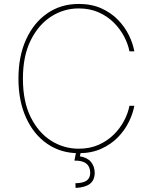

<svg xmlns="http://www.w3.org/2000/svg" viewBox="-20 -757 763 961"><path d="M374 9.8Q284.7 9.8 216.6 -37.1Q148.4 -84 110.4 -168Q72.3 -252 72.3 -363.3Q72.3 -475.1 110.4 -559.1Q148.4 -643.1 216.6 -690.2Q284.7 -737.3 374 -737.3Q438 -737.3 487.1 -715.3Q536.1 -693.4 570.6 -657.7Q605 -622.1 625.2 -580.6Q645.5 -539.1 652.3 -500H627.9Q621.1 -536.1 601.3 -574Q581.5 -611.8 549.6 -643.8Q517.6 -675.8 473.6 -695.3Q429.7 -714.8 374 -714.8Q299.3 -714.8 235.8 -674.1Q172.4 -633.3 133.5 -554.9Q94.7 -476.6 94.7 -363.3Q94.7 -249 133.5 -170.9Q172.4 -92.8 235.8 -52.7Q299.3 -12.7 374 -12.7Q429.7 -12.7 473.6 -32.2Q517.6 -51.8 549.6 -83.5Q581.5 -115.2 601.3 -153.1Q621.1 -190.9 627.9 -227.5H652.3Q645.5 -189 625.2 -147.5Q605 -106 570.6 -70.3Q536.1 -34.7 487.1 -12.5Q438 9.8 374 9.8ZM362.3 -2.9H385.7L379.9 25.4Q416.5 31.2 435.1 53.2Q453.6 75.2 454.1 108.4Q453.6 145.5 429.4 163.6Q405.3 181.6 358.4 183.6L357.4 160.2Q397.5 159.2 414.3 146.5Q431.2 133.8 431.6 108.4Q431.2 77.1 411.4 61.5Q391.6 45.9 352.5 46.9Z"/></svg>

Font: Inter Tight Thin
Style: Regular
Weight: 250
Designer: Rasmus Andersson
Foundry: rsms
Version: Version 3.004